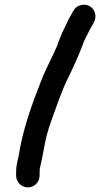

<svg xmlns="http://www.w3.org/2000/svg" viewBox="-20 -707 484 834"><path d="M152 56V45C152 29 152 27 156 11C159 0 163 -21 169 -51C179 -109 186 -135 204 -186C227 -249 247 -309 274 -365C297 -411 319 -460 338 -509C346 -533 355 -548 365 -568C375 -593 403 -618 392 -652C385 -675 360 -694 328 -684C304 -677 297 -657 286 -637C276 -622 269 -602 260 -585C247 -562 237 -531 226 -503C205 -454 177 -405 158 -354C123 -264 89 -174 68 -69C63 -41 60 -22 57 -12C52 10 50 21 50 45V56C50 84 73 107 101 107C129 107 152 84 152 56Z"/></svg>

Font: Electronic
Style: UltBlk
Weight: 500
Version: Version 1.011